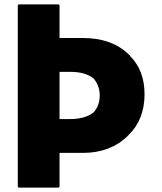

<svg xmlns="http://www.w3.org/2000/svg" viewBox="-20 -847 738 874"><path d="M251 -520H299C341 -520 381 -512 409 -487V-486C423 -469 434 -444 434 -412C434 -381 424 -357 409 -339V-338C382 -314 341 -305 299 -305H251ZM247 -827H65L61 -823V3L65 7H247L251 3V-151H358C440 -151 509 -177 560 -227L561 -228L568 -235C612 -279 638 -340 638 -418C638 -493 614 -550 573 -591L572 -593V-594L566 -599C516 -649 444 -674 358 -674H251V-823Z"/></svg>

Font: Hussar Woodtype
Style: Bd
Weight: 900
Foundry: Cannot Into Space Fonts
Version: Version 1.07